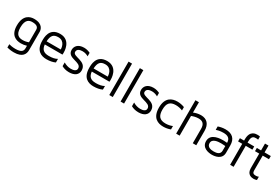

<svg xmlns="http://www.w3.org/2000/svg" viewBox="95 -1973 4998 3429"><g transform="rotate(30 2593.5 -258.0)"><path d="M272 -508C193 -508 60 -474 60 -252C60 -51 180 -9 281 -9C321 -9 361 -15 398 -27V23C398 73 380 125 245 125C189 125 143 116 111 107V175C147 184 195 193 253 193C432 193 470 100 470 21V-355C470 -391 456 -508 272 -508ZM398 -99C361 -84 322 -76 281 -76C207 -76 132 -97 132 -252C132 -422 212 -442 272 -442C356 -442 398 -414 398 -358V-99Z M808 -508C581 -508 589 -296 589 -243C589 -35 713 8 817 8C888 8 947 -4 995 -27V-101C953 -76 897 -64 824 -64C721 -64 671 -107 662 -207H1026C1026 -207 1028 -223 1028 -242C1028 -261 1035 -508 808 -508ZM662 -271C669 -394 710 -440 808 -440C946 -440 954 -295 954 -271H662Z M1197 -363C1197 -426 1259 -439 1310 -439C1362 -439 1403 -421 1430 -405V-477C1397 -493 1354 -508 1302 -508C1172 -508 1125 -433 1125 -363C1125 -188 1393 -265 1393 -131C1393 -74 1331 -62 1279 -62C1227 -62 1175 -79 1131 -106V-30C1167 -10 1216 8 1282 8C1396 8 1465 -44 1465 -131C1465 -327 1197 -265 1197 -363Z M1777 -508C1550 -508 1558 -296 1558 -243C1558 -35 1682 8 1786 8C1857 8 1916 -4 1964 -27V-101C1922 -76 1866 -64 1793 -64C1690 -64 1640 -107 1631 -207H1995C1995 -207 1997 -223 1997 -242C1997 -261 2004 -508 1777 -508ZM1631 -271C1638 -394 1679 -440 1777 -440C1915 -440 1923 -295 1923 -271H1631Z M2183 0V-689H2111V0H2183Z M2416 0V-689H2344V0H2416Z M2628 -363C2628 -426 2690 -439 2741 -439C2793 -439 2834 -421 2861 -405V-477C2828 -493 2785 -508 2733 -508C2603 -508 2556 -433 2556 -363C2556 -188 2824 -265 2824 -131C2824 -74 2762 -62 2710 -62C2658 -62 2606 -79 2562 -106V-30C2598 -10 2647 8 2713 8C2827 8 2896 -44 2896 -131C2896 -327 2628 -265 2628 -363Z M3063 -250C3063 -382 3114 -439 3233 -439C3282 -439 3329 -429 3373 -411V-480C3326 -498 3276 -508 3225 -508C3118 -508 2991 -463 2991 -250C2991 -36 3118 8 3225 8C3276 8 3326 -1 3373 -19V-89C3329 -70 3282 -61 3233 -61C3114 -61 3063 -117 3063 -250Z M3713 -508C3653 -508 3600 -492 3562 -476V-689H3490V0H3562V-406C3596 -420 3647 -436 3705 -436C3792 -436 3833 -391 3833 -296V0H3905V-296C3905 -431 3835 -508 3713 -508Z M4218 -508C4156 -508 4105 -495 4068 -482V-412C4087 -419 4142 -436 4214 -436C4304 -436 4360 -406 4360 -312C4360 -312 4325 -317 4280 -317C4234 -317 4019 -318 4019 -153C4019 -12 4163 8 4228 8C4293 8 4433 -12 4433 -150V-300C4433 -436 4358 -508 4218 -508ZM4361 -150C4361 -74 4290 -59 4228 -59C4166 -59 4091 -74 4091 -153C4091 -245 4212 -252 4272 -252C4328 -252 4361 -246 4361 -246C4361 -246 4361 -227 4361 -150Z M4776 -643C4790 -643 4802 -641 4812 -639V-703C4798 -707 4782 -709 4764 -709C4724 -709 4603 -709 4603 -526V-499H4517V-433H4603V0H4675V-433H4812V-499H4675V-527C4675 -643 4730 -643 4776 -643Z M5025 -433H5154V-499H5025V-640H4953V-499H4866V-433H4953V-133C4953 -5 5047 8 5088 8C5113 8 5135 3 5154 -4V-72C5139 -65 5121 -60 5097 -60C5044 -60 5025 -79 5025 -129V-433Z"/></g></svg>

Font: Maven Pro
Style: Regular
Weight: 400
Designer: Joe Prince
Foundry: Joe Prince
Version: Version 1.003